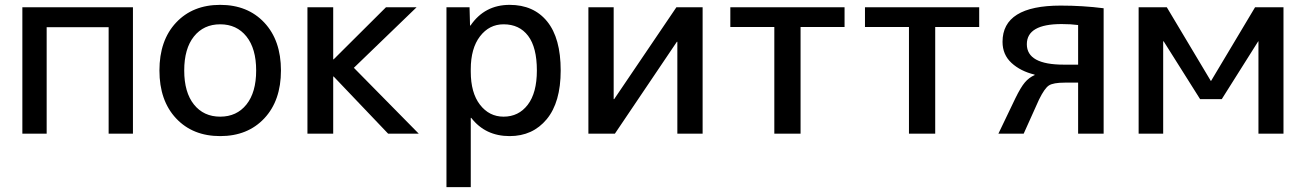

<svg xmlns="http://www.w3.org/2000/svg" viewBox="-20 -550 5373 790"><path d="M72 -520H527V0H427V-438H172V0H72Z M704.5 -457Q773 -530 886 -530Q999 -530 1067.5 -457Q1136 -384 1136 -260Q1136 -136 1067.5 -63Q999 10 886 10Q773 10 704.5 -63Q636 -136 636 -260Q636 -384 704.5 -457ZM778 -120Q818 -70 886 -70Q954 -70 994 -120Q1034 -170 1034 -260Q1034 -350 994 -400Q954 -450 886 -450Q818 -450 778 -400Q738 -350 738 -260Q738 -170 778 -120Z M1353 -306 1568 -520H1694L1436 -271L1703 0H1577L1353 -235H1351V0H1245V-520H1351V-306Z M1916 -445Q1974 -530 2077 -530Q2176 -530 2231.5 -461.5Q2287 -393 2287 -260Q2287 -129 2229.5 -59.5Q2172 10 2077 10Q1977 10 1919 -65H1917V220H1817V-520H1912L1914 -445ZM2189 -260Q2189 -355 2153 -402.5Q2117 -450 2052 -450Q1993 -450 1955 -400.5Q1917 -351 1917 -265V-255Q1917 -168 1955 -119Q1993 -70 2052 -70Q2114 -70 2151.5 -119Q2189 -168 2189 -260Z M2505 -520V-142H2507L2763 -520H2871V0H2767V-378H2765L2510 0H2401V-520Z M3455 -439H3274V0H3166V-439H2985V-520H3455Z M4009 -439H3828V0H3720V-439H3539V-520H4009Z M4237 -241V-243Q4179 -257 4142 -291Q4105 -325 4105 -378Q4105 -527 4344 -527Q4436 -527 4521 -516V0H4416V-210H4361Q4314 -210 4296 -198.5Q4278 -187 4255 -140L4192 0H4088L4158 -146Q4180 -191 4197 -211Q4214 -231 4237 -241ZM4416 -284V-447Q4387 -451 4348 -451Q4205 -451 4205 -368Q4205 -284 4357 -284Z M5157 -380 5007 -142H4918L4768 -380H4766V0H4665V-520H4781L4962 -217H4963L5144 -520H5261V0H5158V-380Z"/></svg>

Font: M PLUS 1p Medium
Style: Regular
Weight: 500
Version: Version 1.062